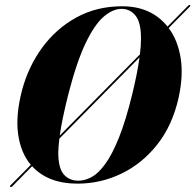

<svg xmlns="http://www.w3.org/2000/svg" viewBox="-20 -737 794 781"><path d="M22 23.5Q19 20.5 23.5 16L105.5 -66.5Q64.5 -114.5 53.8 -191Q43 -267.5 69.5 -369.5Q95 -465.5 151.5 -543Q208 -620.5 290.8 -666Q373.5 -711.5 477 -711.5Q595 -711.5 661.5 -629L746 -714.5Q750 -718 752.5 -716.5Q756 -714 751.5 -709.5L666 -623Q702.5 -575 714.5 -503Q726.5 -431 706.5 -339.5Q681.5 -227.5 620 -149.5Q558.5 -71.5 474 -30.8Q389.5 10 295 10Q175.5 10 110.5 -61L29.5 21.5Q25 25.5 22 23.5ZM258 -354Q232.5 -252.5 223 -185.5L549 -515.5Q553.5 -550.5 553.5 -578Q554 -644.5 531.8 -672.8Q509.5 -701 474.5 -701Q439.5 -701 402.5 -669.8Q365.5 -638.5 329 -563Q292.5 -487.5 258 -354ZM299 -2Q325.5 -2 352.8 -16.8Q380 -31.5 408 -69.8Q436 -108 463.8 -177Q491.5 -246 518 -354Q539 -440.5 547.5 -503.5L221.5 -173Q217.5 -141.5 217 -117Q217 -53.5 239.2 -27.8Q261.5 -2 299 -2Z"/></svg>

Font: Fraunces 144pt
Style: Bold Italic
Weight: 700
Italic angle: -16°
Version: Version 1.000;[b76b70a41]